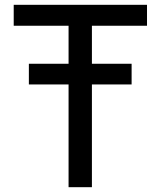

<svg xmlns="http://www.w3.org/2000/svg" viewBox="-20 -778 654 798"><path d="M362 -671V-513H527V-427H362V0H265V-427H100V-513H265V-671H37V-758H591V-671Z"/></svg>

Font: Biryani
Style: Regular
Weight: 400
Designer: Dan Reynolds and Mathieu Réguer
Foundry: Dan Reynolds and Mathieu Réguer
Version: Version 1.004; ttfautohint (v1.1) -l 5 -r 5 -G 72 -x 0 -D la